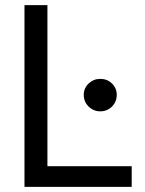

<svg xmlns="http://www.w3.org/2000/svg" viewBox="-20 -725 561 745"><path d="M75 0V-705H164V-42L126 -80H491V0ZM369 -293Q343 -293 324 -311.5Q305 -330 305 -357Q305 -383 324 -401Q343 -419 369 -419Q396 -419 414.5 -401Q433 -383 433 -357Q433 -330 414.5 -311.5Q396 -293 369 -293Z"/></svg>

Font: TikTok Sans 24pt
Style: Regular
Weight: 400
Version: Version 4.000